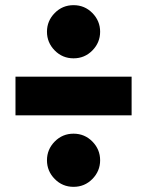

<svg xmlns="http://www.w3.org/2000/svg" viewBox="-20 -704 570 744"><path d="M368 -83Q368 -41 338 -10.5Q308 20 265 20Q222 20 192 -10.5Q162 -41 162 -83Q162 -125 192 -155.5Q222 -186 265 -186Q308 -186 338 -155.5Q368 -125 368 -83ZM368 -581Q368 -539 338 -508.5Q308 -478 265 -478Q222 -478 192 -508.5Q162 -539 162 -581Q162 -623 192 -653.5Q222 -684 265 -684Q308 -684 338 -653.5Q368 -623 368 -581ZM40 -407H490V-257H40Z"/></svg>

Font: FiraGO Heavy
Style: Regular
Weight: 900
Designer: bBox Type
Foundry: bBox Type GmbH
Version: Version 1.001